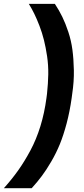

<svg xmlns="http://www.w3.org/2000/svg" viewBox="-69 -860 438 1000"><path d="M307.1 -371.1 304.2 -349.1Q294.4 -279.3 278.1 -217.5Q261.7 -155.8 242.7 -109.1Q223.6 -62.5 198.2 -19Q172.9 24.4 149.4 55.9Q126 87.4 96.2 120.1H-48.8Q-6.8 73.2 25.9 27.1Q58.6 -19 89.4 -76.4Q120.1 -133.8 141.4 -202.6Q162.6 -271.5 172.9 -349.1L175.8 -371.1Q181.6 -425.8 182.4 -473.1Q183.1 -520.5 176.3 -566.9Q169.4 -613.3 159.9 -651.4Q150.4 -689.5 136.5 -725.6Q122.6 -761.7 109.4 -788.6Q96.2 -815.4 81.1 -839.8H216.8Q238.8 -806.6 255.6 -772Q272.5 -737.3 287.1 -692.9Q301.8 -648.4 308.1 -601.1Q314.5 -553.7 315.7 -494.4Q316.9 -435.1 307.1 -371.1Z"/></svg>

Font: Cooper Hewitt
Style: Semibold Italic
Weight: 710
Designer: Village Type and Design LLC
Foundry: Cooper Hewitt Smithsonian Design Museum
Version: 1.000